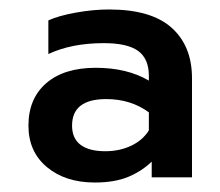

<svg xmlns="http://www.w3.org/2000/svg" viewBox="-20 -734 465 405"><path d="M40 -469Q40 -526 77.5 -558.5Q115 -591 182 -591Q248 -591 294 -564V-574Q294 -610 271.5 -626.5Q249 -643 199 -643Q131 -643 82 -620V-691Q104 -701 140.5 -707.5Q177 -714 210 -714Q299 -714 342 -675.5Q385 -637 385 -569V-360H300V-393Q278 -372 249.5 -360.5Q221 -349 180 -349Q118 -349 79 -381.5Q40 -414 40 -469ZM294 -459V-497Q256 -525 204 -525Q132 -525 132 -469Q132 -442 150 -428.5Q168 -415 202 -415Q232 -415 256.5 -426.5Q281 -438 294 -459Z"/></svg>

Font: Prompt Medium
Style: Regular
Weight: 500
Designer: Katatrad Team
Foundry: CadsonDemak
Version: Version 1.001